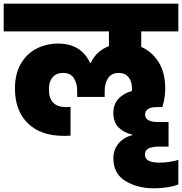

<svg xmlns="http://www.w3.org/2000/svg" viewBox="-34 -760 986 1040"><path d="M731 -590V-506Q790 -480 825.5 -423Q861 -366 861 -280Q861 -228 845 -180H817Q752 -180 752 -139Q752 -118 771 -108.5Q790 -99 818 -99H879V34H828Q793 34 772 43.5Q751 53 751 78Q751 121 830 121Q859 121 888.5 116Q918 111 932 106V239Q908 249 872 254.5Q836 260 802 260Q709 260 644.5 220Q580 180 580 97Q580 51 608.5 17Q637 -17 683 -28V-31Q637 -41 608.5 -69.5Q580 -98 580 -148Q580 -196 608 -225.5Q636 -255 680 -267Q681 -272 681 -281Q681 -319 662 -342Q643 -365 610 -365Q570 -365 551.5 -337Q533 -309 533 -268V-235H384V-268Q384 -309 366 -337Q348 -365 308 -365Q271 -365 251 -341.5Q231 -318 231 -277Q231 -226 255 -203Q279 -180 321 -180Q338 -180 348 -181V-25Q332 -24 313 -24Q186 -24 116.5 -92.5Q47 -161 47 -280Q47 -361 79.5 -416Q112 -471 165.5 -497.5Q219 -524 281 -524Q405 -524 454 -419H458Q487 -484 556 -510V-590H-14V-740H932V-590Z"/></svg>

Font: DVN-Poppins ExtBd
Style: Regular
Weight: 800
Designer: Ninad Kale (Devanagari), Jonny Pinhorn (Latin)
Foundry: Indian Type Foundry
Version: 4.004